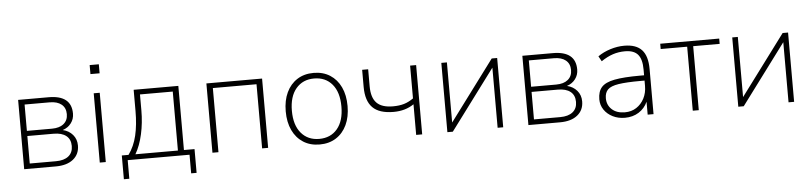

<svg xmlns="http://www.w3.org/2000/svg" viewBox="-46 -944 5647 1336"><g transform="rotate(-5 2777.0 -276.0)"><path d="M88 0V-484H301Q460 -484 460 -356Q460 -318 438 -289Q416 -260 379 -248Q422 -238 448.5 -207Q475 -176 475 -132Q475 -71 431 -35.5Q387 0 309 0ZM130 -264H305Q358 -264 387.5 -288.5Q417 -313 417 -356Q417 -400 387.5 -424Q358 -448 305 -448H130ZM130 -36H313Q370 -36 401 -61Q432 -86 432 -132Q432 -179 401 -203.5Q370 -228 313 -228H130Z M605 -619V-682H669V-619ZM616 0V-484H658V0Z M773 130V-36H820Q860 -91 877.5 -165Q895 -239 895 -336V-484H1207V-36H1281V130H1243V0H811V130ZM868 -36H1165V-448H936V-336Q936 -250 918.5 -171Q901 -92 868 -36Z M1403 0V-484H1792V0H1750V-448H1445V0Z M2152 8Q2086 8 2037.5 -23Q1989 -54 1962.5 -110Q1936 -166 1936 -242Q1936 -318 1962.5 -374Q1989 -430 2037.5 -461Q2086 -492 2152 -492Q2218 -492 2266.5 -461Q2315 -430 2341.5 -374Q2368 -318 2368 -242Q2368 -166 2341.5 -110Q2315 -54 2266.5 -23Q2218 8 2152 8ZM2152 -31Q2232 -31 2278.5 -86.5Q2325 -142 2325 -242Q2325 -342 2278.5 -397.5Q2232 -453 2152 -453Q2073 -453 2026 -397.5Q1979 -342 1979 -242Q1979 -142 2026 -86.5Q2073 -31 2152 -31Z M2826 0V-214Q2767 -173 2684 -173Q2584 -173 2537.5 -220Q2491 -267 2491 -364V-484H2533V-365Q2533 -286 2569 -249Q2605 -212 2683 -212Q2727 -212 2760.5 -222Q2794 -232 2826 -255V-484H2868V0Z M3044 0V-484H3083V-64L3396 -484H3434V0H3395V-420L3082 0Z M3610 0V-484H3823Q3982 -484 3982 -356Q3982 -318 3960 -289Q3938 -260 3901 -248Q3944 -238 3970.5 -207Q3997 -176 3997 -132Q3997 -71 3953 -35.5Q3909 0 3831 0ZM3652 -264H3827Q3880 -264 3909.5 -288.5Q3939 -313 3939 -356Q3939 -400 3909.5 -424Q3880 -448 3827 -448H3652ZM3652 -36H3835Q3892 -36 3923 -61Q3954 -86 3954 -132Q3954 -179 3923 -203.5Q3892 -228 3835 -228H3652Z M4284 8Q4237 8 4199 -11Q4161 -30 4139 -62.5Q4117 -95 4117 -135Q4117 -189 4143.5 -219.5Q4170 -250 4234.5 -262.5Q4299 -275 4412 -275H4442V-315Q4442 -387 4414 -420Q4386 -453 4324 -453Q4279 -453 4239.5 -440Q4200 -427 4157 -398L4137 -434Q4175 -461 4224.5 -476.5Q4274 -492 4322 -492Q4405 -492 4444.5 -449Q4484 -406 4484 -315V0H4443V-90Q4422 -44 4380.5 -18Q4339 8 4284 8ZM4287 -30Q4333 -30 4367.5 -52.5Q4402 -75 4422 -113.5Q4442 -152 4442 -201V-238H4414Q4315 -238 4260.5 -229.5Q4206 -221 4184.5 -199.5Q4163 -178 4163 -139Q4163 -91 4196.5 -60.5Q4230 -30 4287 -30Z M4758 0V-447H4573V-484H4985V-447H4800V0Z M5076 0V-484H5115V-64L5428 -484H5466V0H5427V-420L5114 0Z"/></g></svg>

Font: Nunito Sans ExtraLight
Style: Regular
Weight: 200
Designer: Vernon Adams
Foundry: Vernon Adams
Version: Version 3.006; ttfautohint (v1.8.3)